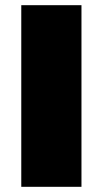

<svg xmlns="http://www.w3.org/2000/svg" viewBox="-20 -720 396 740"><path d="M62 0H294V-700H62Z"/></svg>

Font: Chess Sans Black
Style: Regular
Weight: 900
Designer: Wolf Bōese
Foundry: Wolf Bōese
Version: Version 7.223;Glyphs 3.3 (3306)